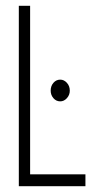

<svg xmlns="http://www.w3.org/2000/svg" viewBox="-20 -643 353 663"><path d="M45 0V-623H84V-41H275V0ZM188 -293Q174 -293 164.5 -304Q155 -315 155 -330Q155 -346 164.5 -357Q174 -368 188 -368Q201 -368 211 -357Q221 -346 221 -330Q221 -315 211 -304Q201 -293 188 -293Z"/></svg>

Font: Inconsolata ExtraCondensed Light
Style: Regular
Weight: 300
Width: 2
Monospace: yes
Designer: Raph Levien, Cyreal, Brenton Simpson
Foundry: Raph Levien, Cyreal, Google
Version: Version 3.100; ttfautohint (v1.8.4.7-5d5b)